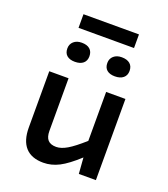

<svg xmlns="http://www.w3.org/2000/svg" viewBox="-150 -932 914 1047"><g transform="rotate(20 307.0 -409.0)"><path d="M526 -471V0H427L420 -93Q359 -37 314.5 -14Q270 9 223 9Q154 9 119 -30Q84 -69 84 -145V-471H196V-166Q196 -130 211.5 -113Q227 -96 260 -96Q288 -96 323 -116.5Q358 -137 414 -187V-471ZM475 -748H153V-827H475ZM262 -622Q262 -596 245 -581.5Q228 -567 197 -567Q167 -567 150.5 -581Q134 -595 134 -622Q134 -647 151.5 -662.5Q169 -678 198 -678Q229 -678 245.5 -663.5Q262 -649 262 -622ZM495 -622Q495 -596 477.5 -581.5Q460 -567 429 -567Q399 -567 382.5 -581Q366 -595 366 -622Q366 -647 383.5 -662.5Q401 -678 430 -678Q461 -678 478 -663.5Q495 -649 495 -622Z"/></g></svg>

Font: Intel One Mono Medium
Style: Regular
Weight: 500
Monospace: yes
Designer: Fred Shallcrass
Foundry: Frere-Jones Type LLC
Version: Version 1.400;hotconv 1.1.0;makeotfexe 2.6.0;FJTRelease1.4